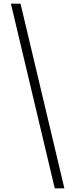

<svg xmlns="http://www.w3.org/2000/svg" viewBox="-20 -853 407 1038"><path d="M39 -833H91L328 165H276Z"/></svg>

Font: Noto Sans Gurmukhi ExtraCondensed Light
Style: Regular
Weight: 300
Width: 2
Designer: Jelle Bosma - Monotype Design Team
Foundry: Monotype Imaging Inc.
Version: Version 2.004; ttfautohint (v1.8.4.7-5d5b)